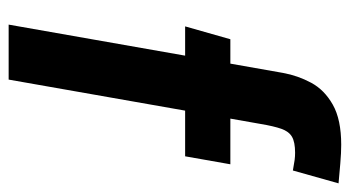

<svg xmlns="http://www.w3.org/2000/svg" viewBox="-198 -592 790 433"><g transform="rotate(90 196.5 -375.0)"><path d="M35 0 105 -398H39L68 -500H123L144 -619Q150 -652 166 -682Q182 -712 215.5 -731Q249 -750 306 -750Q324 -750 347.5 -748Q371 -746 393 -744L364 -641Q348 -644 340 -645Q332 -646 324 -646Q300 -646 288 -639Q276 -632 270 -615Q264 -598 259 -568L247 -500H350L332 -398H229L159 0Z"/></g></svg>

Font: Cabin VF Beta
Style: Italic
Weight: 400
Italic angle: -7°
Designer: Pablo Impallari
Foundry: Pablo Impallari. http://www.impallari.com Igino Marini. http://www.ikern.com
Version: Version 2.300